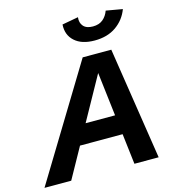

<svg xmlns="http://www.w3.org/2000/svg" viewBox="-188 -1053 1040 1162"><g transform="rotate(-15 332.5 -472.5)"><path d="M-54.2 0 373.5 -703.1H552.7L661.1 0H509.3L439.5 -587.4L113.3 0ZM175.8 -191.4 201.2 -313.5H562.5L537.1 -191.4ZM471.2 -782.7Q390.1 -782.7 346.4 -822.3Q302.7 -861.8 307.1 -926.8L408.7 -945.3Q404.3 -911.1 423.1 -889.4Q441.9 -867.7 482.4 -867.7Q521.5 -867.7 545.7 -887.9Q569.8 -908.2 581.1 -940.4L684.1 -922.4Q660.6 -859.4 606 -821Q551.3 -782.7 471.2 -782.7Z"/></g></svg>

Font: Schibsted Grotesk
Style: Bold Italic
Weight: 700
Italic angle: -12°
Designer: Bakken & Baeck AS, Henrik Kongsvoll
Foundry: Schibsted ASA
Version: Version 1.100;gftools[0.9.25]